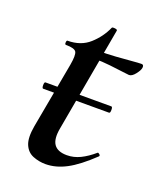

<svg xmlns="http://www.w3.org/2000/svg" viewBox="-97 -525 501 600"><g transform="rotate(20 153.0 -224.5)"><path d="M37 -207Q33 -207 33 -217.5Q33 -228 37 -228H256Q260 -228 260 -217.5Q260 -207 256 -207ZM124 12Q102 12 82 4Q62 -4 53 -25.5Q44 -47 51 -87L91 -306Q97 -340 91.5 -350Q86 -360 57 -360Q53 -360 53.5 -367Q54 -374 57 -374Q101 -374 129.5 -399.5Q158 -425 173 -459Q174 -462 183 -461Q192 -460 191 -456L129 -109Q122 -72 134 -54.5Q146 -37 177 -37Q200 -37 221.5 -47.5Q243 -58 265 -77Q267 -79 271.5 -75Q276 -71 273 -68Q228 -25 193 -6.5Q158 12 124 12ZM274 -339Q272 -339 253 -341.5Q234 -344 207.5 -347Q181 -350 154 -350L156 -377Q187 -377 216 -379Q245 -381 267.5 -383Q290 -385 299 -385Q304 -385 305.5 -381.5Q307 -378 306 -374Q305 -366 294.5 -352.5Q284 -339 274 -339Z"/></g></svg>

Font: Cormorant SemiBold
Style: Italic
Weight: 600
Italic angle: -10°
Designer: Christian Thalmann (Catharsis Fonts)
Foundry: Catharsis Fonts
Version: Version 4.000